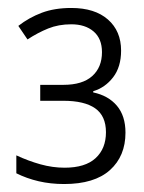

<svg xmlns="http://www.w3.org/2000/svg" viewBox="-20 -872 361 482"><path d="M159 -852Q218 -852 251 -823Q284 -794 284 -745Q284 -704 264 -678Q244 -652 214 -643V-640Q252 -632 273.5 -606.5Q295 -581 295 -539Q295 -480 256 -445Q217 -410 141 -410Q107 -410 77 -417Q47 -424 21 -437V-482Q51 -468 81.5 -459.5Q112 -451 142 -451Q194 -451 220 -475Q246 -499 246 -540Q246 -581 219 -600Q192 -619 139 -619H81V-659H139Q187 -659 211.5 -681Q236 -703 236 -741Q236 -775 215 -793Q194 -811 159 -811Q127 -811 101 -800.5Q75 -790 49 -773L26 -807Q53 -828 85 -840Q117 -852 159 -852Z"/></svg>

Font: Noto Sans Display Light
Style: Regular
Weight: 300
Designer: Monotype Design Team
Foundry: Monotype Imaging Inc.
Version: Version 2.003